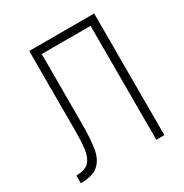

<svg xmlns="http://www.w3.org/2000/svg" viewBox="-161 -820 909 948"><g transform="rotate(-30 293.0 -346.5)"><path d="M29.8 -0.5V-44.4Q80.6 -44.4 102.8 -68.4Q125 -92.3 130.4 -136.5Q135.7 -180.7 135.7 -241.2V-693.4H505.9V0H460V-649.4H181.6V-244.6Q181.6 -169.4 172.9 -114.5Q164.1 -59.6 132.1 -30Q100.1 -0.5 29.8 -0.5Z"/></g></svg>

Font: Cascadia Code ExtraLight
Style: Regular
Weight: 200
Monospace: yes
Designer: Aaron Bell
Foundry: Saja Typeworks
Version: Version 2407.024; ttfautohint (v1.8.4)